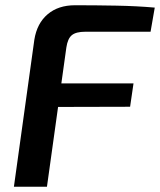

<svg xmlns="http://www.w3.org/2000/svg" viewBox="-20 -712 610 732"><path d="M266 -692Q344 -692 423.5 -690.5Q503 -689 570 -683L554 -591H305Q270 -591 254 -578Q238 -565 233 -531L159 0H33L111 -561Q121 -623 161.5 -657.5Q202 -692 266 -692ZM106 -394H489L476 -305L92 -304Z"/></svg>

Font: Exo 2 SemiBold
Style: Italic
Weight: 600
Italic angle: -8°
Designer: Natanael Gama
Foundry: Natanael Gama
Version: Version 2.010